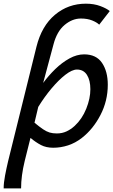

<svg xmlns="http://www.w3.org/2000/svg" viewBox="-21 -795 620 1049"><path d="M188 -210.9 167.5 -124.5Q195.3 -101.6 214.1 -88.9Q232.9 -76.2 250 -71Q267.1 -65.9 289.6 -65.9Q318.4 -65.9 342.5 -77.1Q366.7 -88.4 387.2 -107.4Q427.7 -145 450.2 -200.9Q472.7 -256.8 472.7 -307.6Q472.7 -356.4 454.1 -385.7Q435.5 -415 399.4 -415Q373 -415 336.4 -386.7Q299.8 -358.4 260.7 -312Q221.7 -265.6 188 -210.9ZM578.6 -734.4 521 -660.2Q508.3 -672.9 482.4 -683.3Q456.5 -693.8 420.9 -693.8Q374 -693.8 332 -658.7Q290 -623.5 271.5 -553.2L214.8 -341.8Q243.7 -381.3 280.5 -417.2Q317.4 -453.1 358.2 -475.6Q398.9 -498 438.5 -498Q504.9 -498 536.4 -451.4Q567.9 -404.8 567.9 -332Q567.9 -243.7 527.8 -166.5Q487.8 -89.4 426.3 -41.5Q390.6 -13.7 350.6 -0.7Q310.5 12.2 270 12.2Q231 12.2 202.6 -2.7Q174.3 -17.6 145.5 -41.5L113.8 85.4Q94.2 166 94.2 234.4H-1Q-1 204.1 6.6 164.1Q14.2 124 23.4 85.4L178.2 -539.6Q206.5 -653.3 279.1 -714.1Q351.6 -774.9 448.2 -774.9Q492.7 -774.9 527.6 -761.7Q562.5 -748.5 578.6 -734.4Z"/></svg>

Font: Andika
Style: Italic
Weight: 400
Italic angle: -14°
Designer: Victor Gaultney, Annie Olsen, Julie Remington, Don Collingsworth, Eric Hays, Becca Hirsbrunner
Foundry: SIL International
Version: Version 6.101